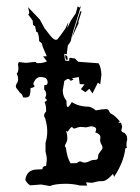

<svg xmlns="http://www.w3.org/2000/svg" viewBox="-20 -640 484 663"><path d="M84 0Q73.7 -6.3 67.4 -19Q72.3 -54.7 108.4 -54.7L126.5 -55.7Q126.5 -66.9 139.2 -66.9L141.6 -87.4Q141.6 -101.1 137.2 -116.7V-147Q143.1 -166 143.1 -186Q143.1 -208 135.7 -232.4Q132.3 -235.8 132.3 -241.2Q132.3 -247.1 139.2 -255.4V-258.8Q139.2 -277.8 133.8 -287.6Q142.1 -291.5 142.1 -294.9L135.7 -301.8Q139.6 -308.6 139.6 -314.9Q139.6 -323.2 132.3 -331.5L133.3 -346.7L136.7 -346.2Q144.5 -346.2 144.5 -356.4Q144.5 -362.3 139.2 -369.6Q131.8 -373 127.7 -373.5Q123.5 -374 120.6 -374Q102.1 -374 94.7 -349.6Q99.1 -345.7 99.1 -342.8Q99.1 -337.9 85.4 -335.9V-332.5Q85.4 -319.8 82.8 -311.5Q80.1 -303.2 67.4 -303.2L59.6 -303.7Q57.6 -314.9 48.8 -319.8Q42 -329.6 38.3 -333.5Q34.7 -337.4 34.7 -342.3Q34.7 -347.7 38.6 -353Q42.5 -358.4 42.5 -366.7Q42.5 -377.4 37.6 -385.3Q43.5 -391.1 43.5 -403.8Q43.5 -410.2 42 -418L44.9 -425.8L69.8 -422.9L99.6 -426.3Q105 -426.3 105.2 -424.1Q105.5 -421.9 110.8 -421.9Q129.9 -421.9 142.1 -428.2L128.9 -445.3L141.6 -445.8L128.4 -476.1L124 -490.7L115.2 -498Q115.2 -516.1 109.4 -529.3H105.5L101.1 -549.3L94.2 -553.7L92.8 -568.8L77.6 -589.8L81.1 -595.2L77.1 -615.2L117.7 -572.3L133.8 -542.5L152.8 -518.1Q165.5 -502.4 173.3 -502.4Q176.8 -502.4 179.7 -505.9Q188 -515.6 206.1 -542L215.8 -563.5L212.4 -543L224.1 -567.9L241.7 -594.2L248 -617.7L255.4 -613.8L259.8 -620.1Q225.6 -511.2 225.6 -503.9Q225.6 -497.1 214.4 -483.4L210.4 -452.6L201.7 -454.1L204.6 -431.2L213.9 -429.7Q219.7 -429.7 219.7 -433.1Q219.7 -434.6 218.3 -437L222.2 -440.4L238.8 -438L250 -426.8L320.8 -421.4Q330.1 -403.3 330.1 -380.9L326.2 -349.1L317.9 -354.5L299.3 -317.4L288.6 -333.5L274.9 -321.8L259.3 -332L272 -348.6L255.4 -349.6L252 -374L228 -369.6L234.4 -365.7L223.6 -360.4Q222.7 -366.7 212.9 -367.7L202.1 -360.4L196.8 -328.1Q196.8 -306.6 209.5 -292.5V-288.6Q209.5 -270.5 214.4 -270.5Q218.3 -270.5 228 -287.6Q252 -271.5 288.6 -271.5Q300.3 -267.6 311 -258.8Q333.5 -263.2 345.2 -263.2Q351.1 -263.2 353 -261.5Q355 -259.8 356.2 -257.1Q357.4 -254.4 359.1 -251.5Q360.8 -248.5 366.2 -246.1Q377 -240.7 394 -220.7L387.7 -215.8L397.9 -216.3L401.9 -201.7Q400.4 -194.8 399.4 -191.9Q398.9 -190.9 398.9 -189.9Q398.9 -187.5 401.4 -185.5Q403.8 -182.6 405.8 -182.6Q411.1 -182.6 418 -169.9L419.4 -158.7Q416.5 -149.4 416.5 -141.1Q416.5 -135.3 418 -129.4L412.6 -127.4Q408.2 -81.5 374 -29.3L370.1 -39.6Q348.1 -14.6 334.5 -14.6Q320.8 -14.6 314.5 -12.9Q308.1 -11.2 303.5 -10Q298.8 -8.8 296.9 -8.8L277.3 -10.3L280.8 1L255.4 0.5Q232.4 -5.4 208.5 -5.4Q169.4 -5.4 152.3 2.4L122.1 -2.9ZM245.1 -76.7Q252 -82.5 256.8 -82.5Q258.8 -82.5 260.3 -82Q265.6 -78.6 271.5 -78.6Q279.8 -78.6 288.6 -83.3Q297.4 -87.9 306.2 -87.9H308.6Q318.8 -87.9 318.8 -98.6V-100.6Q318.8 -105.5 321.3 -109.4Q323.7 -113.3 326.4 -116.7Q329.1 -120.1 331.5 -123.3Q334 -126.5 334 -129.9Q334 -135.3 329.8 -142.1Q325.7 -148.9 325.7 -156.7L326.7 -166Q326.7 -177.2 308.6 -183.1Q312 -188 312 -193.4Q312 -202.6 294.4 -204.1L277.8 -200.2L260.7 -201.7Q251.5 -201.7 245.6 -199Q239.7 -196.3 235.8 -196.3Q232.4 -196.3 231.4 -198.7Q230.5 -201.2 228 -201.2Q224.1 -201.2 213.9 -185.1L207.5 -188Q212.4 -178.7 212.4 -163.1Q212.4 -153.3 208.3 -146.2Q204.1 -139.2 204.1 -135.3Q204.1 -131.8 207.5 -131.3Q210.9 -97.2 223.6 -76.2ZM211.9 -446.3 214.4 -433.6 207 -434.6 204.6 -450.2ZM261.7 -600.6 250.5 -564.5 251.5 -560.1 240.7 -537.1 228.5 -510.3 256.8 -600.6Z"/></svg>

Font: Truetypewriter PolyglOTT
Style: Regular
Weight: 400
Designer: Sergey Beatoff a.k.a. Sam_T
Version: Version 3.76